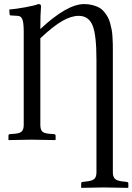

<svg xmlns="http://www.w3.org/2000/svg" viewBox="-20 -678 643 932"><path d="M527.8 -430.2V158.2Q527.8 179.7 537.6 189.5Q547.4 199.2 570.8 202.1L595.2 205.1Q603 206.1 603 212.9V231.9L601.1 233.9Q520 231.9 481 231.9L375 233.9L374 231.9V212.9Q374 205.6 380.9 205.1L404.8 202.1Q429.2 199.2 438.7 189.5Q448.2 179.7 448.2 158.2V-389.2Q448.2 -508.8 429.2 -554.9Q410.2 -601.1 361.8 -601.1Q326.2 -601.1 282.7 -576.4Q239.3 -551.8 175.8 -492.2V-71.8Q175.8 -49.8 184.6 -40.3Q193.4 -30.8 217.8 -28.8L242.2 -26.9Q250 -25.9 250 -19V0L248 2Q171.9 0 132.8 0L22 2L21 0V-19Q21 -26.4 27.8 -26.9L51.8 -28.8Q76.7 -30.8 85.9 -40.3Q95.2 -49.8 95.2 -71.8V-522.9Q95.2 -569.3 88.1 -585.2Q81.1 -601.1 64.9 -601.1L33.2 -603Q26.9 -603 26.9 -607.9L24.9 -631.8Q56.2 -634.3 102.1 -642.6Q147.9 -650.9 166 -658.2Q179.2 -658.2 179.2 -647.9Q175.8 -607.9 175.8 -543V-537.1Q305.7 -658.2 388.2 -658.2Q410.6 -658.2 429.4 -653.3Q448.2 -648.4 461.7 -640.9Q475.1 -633.3 485.8 -620.1Q496.6 -606.9 503.4 -594.7Q510.3 -582.5 515.1 -564Q520 -545.4 522.5 -531.7Q524.9 -518.1 526.1 -497.1Q527.3 -476.1 527.6 -463.4Q527.8 -450.7 527.8 -430.2Z"/></svg>

Font: Linux Biolinum
Style: Regular
Weight: 400
Designer: Philipp H. Poll
Foundry: Philipp H. Poll
Version: Version 0.6.4